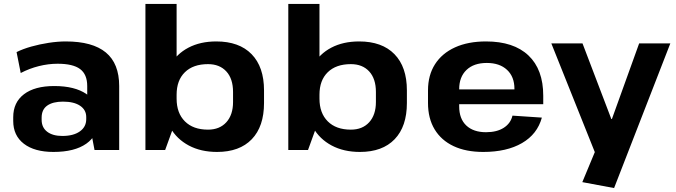

<svg xmlns="http://www.w3.org/2000/svg" viewBox="-20 -760 3424 973"><path d="M422 -194V-324Q422 -383 386 -410Q350 -437 272 -437Q225 -437 177 -425Q129 -413 85 -390L64 -496Q96 -512 138.5 -524Q181 -536 227 -543Q273 -550 313 -550Q449 -550 516.5 -494Q584 -438 584 -324V0H459ZM251 10Q155 10 101 -31.5Q47 -73 47 -147V-166Q47 -241 101.5 -282.5Q156 -324 255 -324Q359 -324 418 -283.5Q477 -243 477 -169V-149Q477 -74 417.5 -32Q358 10 251 10ZM296 -71Q352 -71 384.5 -94Q417 -117 417 -156V-167Q417 -203 386 -224Q355 -245 299 -245Q248 -245 219.5 -225Q191 -205 191 -164V-153Q191 -114 219 -92.5Q247 -71 296 -71Z M1080 10Q998 10 937 -22.5Q876 -55 842.5 -113.5Q809 -172 808 -252V-291Q809 -371 842 -429Q875 -487 935 -518.5Q995 -550 1076 -550Q1192 -550 1255 -485.5Q1318 -421 1318 -302V-238Q1318 -119 1256 -54.5Q1194 10 1080 10ZM717 -740H875V-160L817 0H717ZM1034 -103Q1093 -103 1127 -140.5Q1161 -178 1161 -243V-294Q1161 -361 1127 -398Q1093 -435 1034 -435Q959 -435 917 -394Q875 -353 875 -280V-260Q875 -187 917 -145Q959 -103 1034 -103Z M1804 10Q1722 10 1661 -22.5Q1600 -55 1566.5 -113.5Q1533 -172 1532 -252V-291Q1533 -371 1566 -429Q1599 -487 1659 -518.5Q1719 -550 1800 -550Q1916 -550 1979 -485.5Q2042 -421 2042 -302V-238Q2042 -119 1980 -54.5Q1918 10 1804 10ZM1441 -740H1599V-160L1541 0H1441ZM1758 -103Q1817 -103 1851 -140.5Q1885 -178 1885 -243V-294Q1885 -361 1851 -398Q1817 -435 1758 -435Q1683 -435 1641 -394Q1599 -353 1599 -280V-260Q1599 -187 1641 -145Q1683 -103 1758 -103Z M2429 10Q2341 10 2278.5 -19.5Q2216 -49 2182.5 -104.5Q2149 -160 2149 -238V-302Q2149 -379 2184.5 -434.5Q2220 -490 2286 -520Q2352 -550 2443 -550Q2583 -550 2658 -479Q2733 -408 2733 -275V-232H2278V-307H2609L2587 -279V-310Q2587 -371 2549.5 -406Q2512 -441 2447 -441Q2381 -441 2344 -405.5Q2307 -370 2307 -308V-221Q2307 -158 2343 -124Q2379 -90 2443 -90Q2498 -90 2533 -112.5Q2568 -135 2577 -174L2726 -164Q2703 -80 2625.5 -35Q2548 10 2429 10Z M2931 163 3018 -46 3004 35 2774 -540H2932L3078 -157H3081L3219 -540H3377L3092 193Z"/></svg>

Font: Pathway Extreme 28pt
Style: Bold
Weight: 700
Designer: Eduardo Rodriguez Tunni
Foundry: Eduardo Rodriguez Tunni
Version: Version 1.001;gftools[0.9.26]